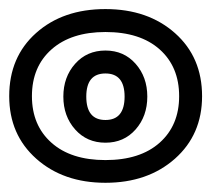

<svg xmlns="http://www.w3.org/2000/svg" viewBox="-30 -830 463 421"><path d="M-9.8 -619.1Q-9.8 -705.1 49.1 -757.6Q107.9 -810.1 201.2 -810.1Q294.4 -810.1 353.8 -757.3Q413.1 -704.6 413.1 -619.1Q413.1 -534.7 353.5 -481.9Q293.9 -429.2 201.2 -429.2Q108.9 -429.2 49.6 -481.9Q-9.8 -534.7 -9.8 -619.1ZM40 -619.1Q40 -555.2 82.8 -517.1Q125.5 -479 201.2 -479Q277.3 -479 320.1 -517.1Q362.8 -555.2 362.8 -619.1Q362.8 -683.6 320.1 -721.7Q277.3 -759.8 201.2 -759.8Q126 -759.8 83 -721.7Q40 -683.6 40 -619.1ZM134.8 -546.1Q108.9 -575.2 108.9 -618.2Q108.9 -661.1 134.8 -690.2Q160.6 -719.2 201.2 -719.2Q241.7 -719.2 267.3 -690.2Q293 -661.1 293 -618.2Q293 -575.2 267.3 -546.1Q241.7 -517.1 201.2 -517.1Q160.6 -517.1 134.8 -546.1ZM159.2 -618.2Q159.2 -566.9 201.2 -566.9Q243.2 -566.9 243.2 -618.2Q243.2 -668.9 201.2 -668.9Q159.2 -668.9 159.2 -618.2Z"/></svg>

Font: Trueno Bold Outline
Style: Regular
Weight: 700
Width: 6
Designer: Julieta Ulanovsky
Foundry: Julieta Ulanovsky
Version: Version 3.001b | FøM Fix